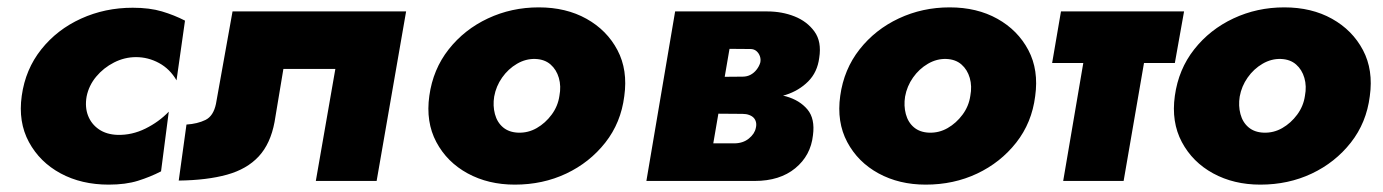

<svg xmlns="http://www.w3.org/2000/svg" viewBox="-20 -491 3753 521"><path d="M215 -229Q221 -259 241 -283Q261 -307 289.5 -321.5Q318 -336 349 -336Q382 -336 411.5 -320Q441 -304 459 -273L482 -435Q453 -450 419.5 -460Q386 -470 340 -470Q265 -470 200 -440.5Q135 -411 92 -357Q49 -303 39 -231Q29 -160 58.5 -105.5Q88 -51 144.5 -20.5Q201 10 275 10Q321 10 354.5 -0.5Q388 -11 417 -26L438 -188Q411 -160 374.5 -142Q338 -124 299 -125Q269 -126 248.5 -140Q228 -154 219 -177Q210 -200 215 -229Z M1082 -460H611L566 -209Q559 -176 537.5 -165.5Q516 -155 486 -153L465 -1Q542 -2 596 -17Q650 -32 682 -66.5Q714 -101 725 -160L749 -304H890L837 0H1002Z M1145 -231Q1135 -160 1164 -105.5Q1193 -51 1249 -20.5Q1305 10 1377 10Q1453 10 1516.5 -20Q1580 -50 1622.5 -104Q1665 -158 1674 -230Q1684 -301 1655.5 -355Q1627 -409 1571.5 -440Q1516 -471 1442 -471Q1368 -471 1304 -441Q1240 -411 1197.5 -357Q1155 -303 1145 -231ZM1321 -229Q1326 -257 1342.5 -280.5Q1359 -304 1383 -318Q1407 -332 1433 -331Q1458 -330 1474 -316Q1490 -302 1496.5 -279.5Q1503 -257 1498 -231Q1494 -203 1477 -180Q1460 -157 1436.5 -143.5Q1413 -130 1386 -131Q1361 -132 1345 -145.5Q1329 -159 1323 -181.5Q1317 -204 1321 -229Z M1870 -240 1863 -183 1995 -182Q2005 -182 2013 -179Q2021 -176 2025.5 -171Q2030 -166 2031.5 -159Q2033 -152 2031 -144Q2028 -128 2012 -115Q1996 -102 1972 -102H1848L1829 0H2028Q2096 0 2138 -34.5Q2180 -69 2186 -124Q2192 -169 2171 -194Q2150 -219 2113 -229.5Q2076 -240 2034 -240ZM1870 -221H2036Q2076 -222 2112 -233.5Q2148 -245 2173 -270Q2198 -295 2203 -334Q2210 -378 2190 -405.5Q2170 -433 2136 -446.5Q2102 -460 2062 -460H1909L1890 -359L2016 -358Q2026 -358 2032.5 -352.5Q2039 -347 2042 -338.5Q2045 -330 2043 -321Q2040 -311 2033 -302Q2026 -293 2016.5 -288Q2007 -283 1995 -283L1878 -282ZM1812 -460 1734 0H1898L1977 -460Z M2260 -231Q2250 -160 2279 -105.5Q2308 -51 2364 -20.5Q2420 10 2492 10Q2568 10 2631.5 -20Q2695 -50 2737.5 -104Q2780 -158 2789 -230Q2799 -301 2770.5 -355Q2742 -409 2686.5 -440Q2631 -471 2557 -471Q2483 -471 2419 -441Q2355 -411 2312.5 -357Q2270 -303 2260 -231ZM2436 -229Q2441 -257 2457.5 -280.5Q2474 -304 2498 -318Q2522 -332 2548 -331Q2573 -330 2589 -316Q2605 -302 2611.5 -279.5Q2618 -257 2613 -231Q2609 -203 2592 -180Q2575 -157 2551.5 -143.5Q2528 -130 2501 -131Q2476 -132 2460 -145.5Q2444 -159 2438 -181.5Q2432 -204 2436 -229Z M2859 -460 2835 -320H3168L3193 -460ZM2940 -440 2865 0H3029L3105 -440Z M3168 -231Q3158 -160 3187 -105.5Q3216 -51 3272 -20.5Q3328 10 3400 10Q3476 10 3539.5 -20Q3603 -50 3645.5 -104Q3688 -158 3697 -230Q3707 -301 3678.5 -355Q3650 -409 3594.5 -440Q3539 -471 3465 -471Q3391 -471 3327 -441Q3263 -411 3220.5 -357Q3178 -303 3168 -231ZM3344 -229Q3349 -257 3365.5 -280.5Q3382 -304 3406 -318Q3430 -332 3456 -331Q3481 -330 3497 -316Q3513 -302 3519.5 -279.5Q3526 -257 3521 -231Q3517 -203 3500 -180Q3483 -157 3459.5 -143.5Q3436 -130 3409 -131Q3384 -132 3368 -145.5Q3352 -159 3346 -181.5Q3340 -204 3344 -229Z"/></svg>

Font: Jost ExtraBold
Style: Italic
Weight: 800
Italic angle: -5°
Version: Version 3.710